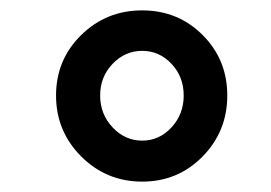

<svg xmlns="http://www.w3.org/2000/svg" viewBox="-20 -728 522 370"><path d="M254 -378C300 -378 338.8 -394.2 370.5 -426.5C402.2 -458.8 418 -498 418 -544C418 -590 402.2 -628.8 370.5 -660.5C338.8 -692.2 300 -708 254 -708C208 -708 168.8 -692.2 136.5 -660.5C104.2 -628.8 88 -590 88 -544C88 -498 104.2 -458.8 136.5 -426.5C168.8 -394.2 208 -378 254 -378ZM254 -457C232 -457 213 -465.5 197 -482.5C181 -499.5 173 -520 173 -544C173 -568 181 -588.3 197 -605C213 -621.7 232 -630 254 -630C276 -630 294.8 -621.7 310.5 -605C326.2 -588.3 334 -568 334 -544C334 -520 326.2 -499.5 310.5 -482.5C294.8 -465.5 276 -457 254 -457Z"/></svg>

Font: Telex Regular
Style: Regular
Weight: 400
Designer: Andres Torresi
Foundry: Andres Torresi
Version: Version 1.001